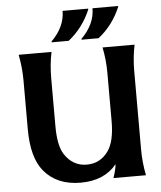

<svg xmlns="http://www.w3.org/2000/svg" viewBox="-63 -1016 906 1080"><g transform="rotate(-5 390.5 -476.0)"><path d="M500 -961.9H644.5V-957Q602.1 -856.4 519.5 -791H423.3V-795.9Q500 -872.1 500 -961.9ZM331.1 -961.9H475.6V-957Q433.1 -856.4 350.6 -791H254.4V-795.9Q331.1 -872.1 331.1 -961.9ZM717.8 0H534.2Q550.8 -48.3 552.7 -76.7Q482.4 9.8 349.1 9.8Q214.8 9.8 142.1 -78.1Q78.1 -155.3 78.1 -316.9V-589.8Q78.1 -663.6 63.5 -737.3H249Q234.4 -667 234.4 -590.8V-319.8Q234.4 -209.5 266.6 -159.7Q313 -88.4 392.1 -88.4Q468.3 -88.4 513.7 -152.3Q551.8 -206.1 551.8 -319.8V-591.8Q551.8 -667 537.1 -737.3H717.8Q703.1 -664.1 703.1 -590.8V-146.5Q703.1 -73.2 717.8 0Z"/></g></svg>

Font: Classica
Style: Bold
Weight: 700
Designer: Wojciech Kalinowski "wmk69" (wmk69@o2.pl)
Foundry: Wojciech Kalinowski "wmk69" (wmk69@o2.pl)
Version: Version 2.1.1; 2021-05-14